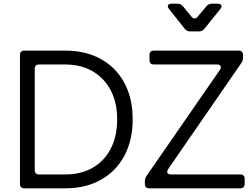

<svg xmlns="http://www.w3.org/2000/svg" viewBox="-20 -1019 1366 1039"><path d="M112 0Q88 0 88 -24V-721Q88 -745 112 -745H333Q444 -745 526 -699.5Q608 -654 653 -570.5Q698 -487 698 -373Q698 -260 653 -176Q608 -92 526 -46Q444 0 333 0ZM168 -99Q168 -75 192 -75H333Q419 -75 482 -111.5Q545 -148 579.5 -215Q614 -282 614 -373Q614 -464 579 -530.5Q544 -597 481 -633.5Q418 -670 333 -670H192Q168 -670 168 -646ZM788 0Q764 0 764 -24V-38Q764 -54 773 -67L1170 -641Q1178 -653 1173.5 -661.5Q1169 -670 1155 -670H813Q789 -670 789 -694V-721Q789 -745 813 -745H1271Q1295 -745 1295 -721V-707Q1295 -692 1286 -678L890 -104Q882 -91 886.5 -83Q891 -75 905 -75H1280Q1304 -75 1304 -51V-24Q1304 0 1280 0ZM1009 -849Q991 -849 980 -863L895 -970Q885 -982 889.5 -990.5Q894 -999 909 -999H941Q959 -999 970 -985L1016 -929Q1024 -919 1033.5 -919Q1043 -919 1050 -929L1097 -985Q1109 -999 1126 -999H1158Q1173 -999 1177.5 -990.5Q1182 -982 1172 -970L1086 -863Q1075 -849 1057 -849Z"/></svg>

Font: Pitagon Sans Text
Style: Regular
Weight: 400
Designer: Travis Tran
Foundry: Pitagon
Version: Version 1.001; ttfautohint (v1.8.4.7-5d5b);gftools[0.9.26]